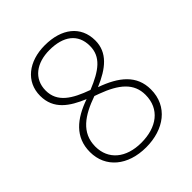

<svg xmlns="http://www.w3.org/2000/svg" viewBox="-204 -846 979 979"><g transform="rotate(-45 285.0 -357.0)"><path d="M283 -724C167 -724 84 -660 84 -558C84 -461 154 -415 240 -379C134 -342 61 -283 61 -176C61 -64 149 10 281 10C409 10 507 -60 507 -182C507 -284 436 -341 324 -381C419 -421 483 -472 483 -559C483 -663 404 -724 283 -724ZM283 -690C383 -690 444 -645 444 -559C444 -481 388 -439 287 -398C189 -433 123 -474 123 -557C123 -642 190 -690 283 -690ZM100 -176C100 -276 176 -326 279 -362L304 -353C410 -314 468 -265 468 -182C468 -80 391 -24 280 -24C170 -24 100 -83 100 -176Z"/></g></svg>

Font: Noto Sans Myanmar ExtraLight
Style: Regular
Weight: 200
Designer: Monotype Design Team
Foundry: Monotype Imaging Inc.
Version: Version 2.107